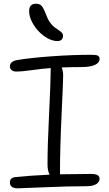

<svg xmlns="http://www.w3.org/2000/svg" viewBox="-20 -999 587 1030"><path d="M288.1 -778.8Q253.4 -778.8 217.5 -804.7Q181.6 -830.6 158.9 -868.2Q136.2 -905.8 136.2 -939Q136.2 -979 172.9 -979Q192.4 -979 202.6 -968.3Q212.9 -957.5 227.1 -920.9Q235.4 -897 247.8 -879.4Q260.3 -861.8 272 -853Q283.7 -844.2 294.4 -837.4Q305.2 -830.6 311.5 -823.7Q317.9 -816.9 317.9 -808.1Q317.9 -778.8 288.1 -778.8ZM76.2 11.2Q33.2 11.2 33.2 -20Q33.2 -46.4 62 -48.8Q144 -57.6 246.1 -62Q234.9 -83.5 234.9 -117.2Q234.9 -217.3 243.4 -390.1Q252 -563 252 -624V-633.8Q208 -630.9 152.8 -623Q97.7 -615.2 66.9 -615.2Q52.2 -615.2 42.7 -622.6Q33.2 -629.9 33.2 -643.1Q33.2 -669.4 71.8 -676.8Q141.1 -688.5 253.9 -696.8Q366.7 -705.1 471.2 -705.1Q496.1 -705.1 505.1 -700.4Q514.2 -695.8 514.2 -683.1Q514.2 -662.1 488.8 -650.6Q463.4 -639.2 417 -639.2Q370.6 -639.2 311 -637.2Q318.8 -617.7 318.8 -595.2Q318.8 -562.5 310.3 -383.3Q301.8 -204.1 301.8 -68.8V-64Q408.2 -65.9 467.8 -65.9Q493.7 -65.9 503.9 -59.3Q514.2 -52.7 514.2 -40Q514.2 -22.5 496.3 -11.2Q478.5 0 442.9 0Q345.7 0 219.5 5.6Q93.3 11.2 76.2 11.2Z"/></svg>

Font: Shantell Sans Normal
Style: Regular
Weight: 300
Designer: Stephen Nixon, Anya Danilova, Shantell Martin
Foundry: Arrow Type
Version: Version 1.006;[559af2be0]